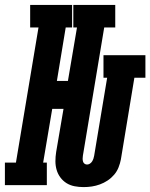

<svg xmlns="http://www.w3.org/2000/svg" viewBox="-69 -755 613 783"><path d="M272 8Q253 8 235 4.5Q217 1 202.5 -8Q188 -17 177.5 -31Q167 -45 162 -62Q157 -79 157 -97.5Q157 -116 160 -135L190 -311H144L107 -92H122V0H-49V-92H-4L88 -643H54V-735H225V-643H199L163 -425H208L245 -643H230V-735H401V-643H356L269 -120Q268 -114 268 -108Q268 -102 269.5 -96.5Q271 -91 275.5 -87.5Q280 -84 286 -84Q286 -84 286 -84Q286 -84 286 -84Q292 -84 297.5 -87.5Q303 -91 306.5 -96.5Q310 -102 312 -108Q314 -114 315 -120L368 -438H353V-530H524V-438H479L424 -105Q421 -89 414.5 -72.5Q408 -56 396.5 -42.5Q385 -29 370 -19Q355 -9 338.5 -3Q322 3 305.5 5.5Q289 8 272 8Z"/></svg>

Font: Iosevka Curly Slab HvObl
Style: Regular
Weight: 900
Italic angle: -9°
Monospace: yes
Designer: Belleve Invis
Foundry: Belleve Invis
Version: Version 11.1.0; ttfautohint (v1.8.3)